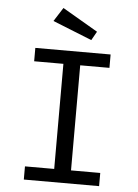

<svg xmlns="http://www.w3.org/2000/svg" viewBox="-60 -955 720 1001"><g transform="rotate(5 300.0 -454.5)"><path d="M497 -619H344V-69H497V0H103V-69H256V-619H103V-689H497ZM416 -801 390 -755 185 -837 231 -909Z"/></g></svg>

Font: FiraDG Mono
Style: Regular
Weight: 400
Designer: Carrois Corporate & Edenspiekermann AG
Foundry: Carrois Corporate GbR & Edenspiekermann AG
Version: Version 3.206